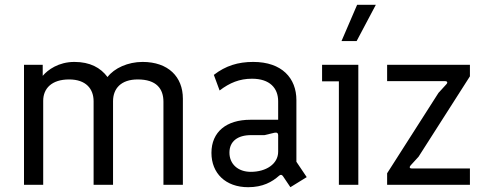

<svg xmlns="http://www.w3.org/2000/svg" viewBox="-20 -770 2027 800"><path d="M80 0H160V-350C160 -401 195 -439 268 -439C338 -439 370 -400 370 -348V0H451V-348C451 -401 484 -439 554 -439C632 -439 661 -400 661 -346V0H742V-359C742 -450 681 -512 574 -512C513 -512 456 -486 428 -449C399 -488 355 -512 290 -512C224 -512 179 -479 158 -454V-500H80Z M1159 -36 1190 10 1258 -32 1215 -96V-353C1215 -444 1155 -512 1035 -512C972 -512 920 -496 871 -458L895 -393C937 -425 978 -442 1030 -442C1104 -442 1139 -403 1139 -348V-271H1023C924 -271 861 -221 861 -133C861 -48 920 10 1014 10C1075 10 1114 -12 1143 -38C1149 -43 1154 -43 1159 -36ZM1025 -54C971 -54 936 -87 936 -134C936 -181 970 -207 1026 -207H1082L1124 -217C1134 -219 1139 -215 1139 -207V-138C1139 -87 1089 -54 1025 -54Z M1392 0H1473V-500H1322V-431H1392ZM1403 -599H1466L1546 -750H1468Z M1593 0H1938V-68H1696C1688 -68 1683 -72 1692 -82L1724 -117L1938 -452V-500H1593V-432H1835C1842 -432 1848 -427 1839 -418L1807 -383L1593 -48Z"/></svg>

Font: Finlandica
Style: Regular
Weight: 400
Designer: Niklas Ekholm, Juho Hiilivirta, Jaakko Suomalainen
Foundry: Helsinki Type Studio
Version: Version 2.000;Glyphs 3.2 (3202)